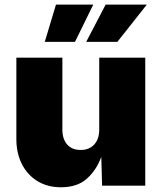

<svg xmlns="http://www.w3.org/2000/svg" viewBox="-20 -792 689 819"><path d="M240.2 6.8Q182.6 6.8 139.6 -19.5Q96.7 -45.9 73.2 -92.3Q49.8 -138.7 49.8 -198.2V-545.9H246.1V-239.3Q246.1 -198.7 266.6 -175.5Q287.1 -152.3 324.2 -152.3Q360.4 -152.3 381.8 -175.5Q403.3 -198.7 403.3 -239.3V-545.9H599.6V0H415.5L412.1 -123Q392.1 -67.4 351.1 -30.3Q310.1 6.8 240.2 6.8ZM480.5 -613.3H347.7L430.7 -772.5H606.4ZM299.8 -613.3H170.9L218.8 -772.5H377.9Z"/></svg>

Font: Inter Black
Style: Regular
Weight: 900
Designer: Rasmus Andersson
Foundry: rsms
Version: Version 4.000;git-a52131595